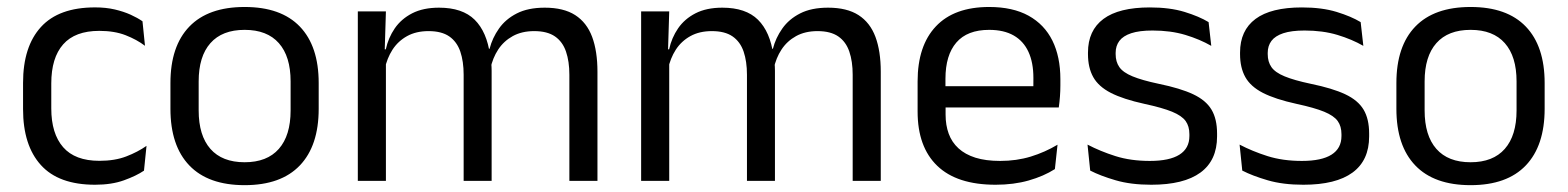

<svg xmlns="http://www.w3.org/2000/svg" viewBox="-20 -521 4516 553"><path d="M253.8 11.1Q148.9 11.1 97.7 -45.7Q46.4 -102.4 46.4 -206.6V-282.3Q46.4 -386.8 97.9 -443.2Q149.3 -499.7 253.8 -499.7Q284.9 -499.7 310.4 -493.8Q336 -487.8 356.2 -478.7Q376.4 -469.5 390.4 -459.7L397.6 -389.1Q373.8 -407.1 341.7 -419.6Q309.6 -432.1 265.9 -432.1Q196.1 -432.1 161.9 -393.2Q127.7 -354.4 127.7 -280.7V-208.7Q127.7 -136.1 161.9 -97Q196.1 -57.8 266.2 -57.8Q310.8 -57.8 343.7 -70.5Q376.6 -83.1 402 -100.9L394.7 -29.5Q372.4 -14.4 337 -1.7Q301.6 11.1 253.8 11.1Z M684.6 12.3Q579.7 12.3 525.3 -44.5Q470.9 -101.2 470.9 -207.7V-281.9Q470.9 -388 525.4 -444.5Q579.8 -500.9 684.6 -500.9Q789.4 -500.9 843.6 -444.5Q897.9 -388 897.9 -281.9V-207.7Q897.9 -101.2 843.6 -44.5Q789.4 12.3 684.6 12.3ZM684.6 -53.7Q749.3 -53.7 783.1 -92.2Q817 -130.7 817 -203V-286.6Q817 -358.5 783.2 -396.7Q749.4 -435 684.6 -435Q619.8 -435 586 -396.7Q552.2 -358.5 552.2 -286.6V-203Q552.2 -130.7 586 -92.2Q619.8 -53.7 684.6 -53.7Z M1700.8 0H1619.9V-305.7Q1619.9 -344.2 1610.2 -372.4Q1600.6 -400.7 1578.4 -416.1Q1556.2 -431.4 1518.6 -431.4Q1483.1 -431.4 1457 -417.1Q1430.9 -402.7 1414.9 -378.3Q1398.9 -353.9 1392.5 -322.9L1380 -380.5H1390.1Q1398.1 -411.8 1417.2 -438.8Q1436.2 -465.9 1468.6 -482.4Q1500.9 -498.9 1549 -498.9Q1603.4 -498.9 1636.7 -477.5Q1670.1 -456 1685.5 -414.7Q1700.8 -373.5 1700.8 -314.5ZM1091.5 0H1010.6V-488.2H1091.5L1087.9 -370.8L1091.5 -366.1ZM1396 0H1315.4V-305.6Q1315.4 -344.1 1305.8 -372.4Q1296.1 -400.7 1274 -416.1Q1251.9 -431.4 1214.3 -431.4Q1178.5 -431.4 1152.5 -417Q1126.4 -402.5 1110.4 -377.8Q1094.5 -353 1088 -321.5L1073.2 -378.9H1091.2Q1098.4 -412.1 1117 -439.3Q1135.7 -466.5 1167.2 -482.7Q1198.8 -498.9 1244.4 -498.9Q1312.1 -498.9 1347.2 -464.1Q1382.4 -429.2 1391.5 -361.9Q1393.8 -352 1394.9 -340.3Q1396 -328.6 1396 -317.1Z M2516.8 0H2435.9V-305.7Q2435.9 -344.2 2426.2 -372.4Q2416.6 -400.7 2394.4 -416.1Q2372.2 -431.4 2334.6 -431.4Q2299.1 -431.4 2273 -417.1Q2246.9 -402.7 2230.9 -378.3Q2214.9 -353.9 2208.5 -322.9L2196 -380.5H2206.1Q2214.1 -411.8 2233.2 -438.8Q2252.2 -465.9 2284.6 -482.4Q2316.9 -498.9 2365 -498.9Q2419.4 -498.9 2452.7 -477.5Q2486.1 -456 2501.5 -414.7Q2516.8 -373.5 2516.8 -314.5ZM1907.5 0H1826.6V-488.2H1907.5L1903.9 -370.8L1907.5 -366.1ZM2212 0H2131.4V-305.6Q2131.4 -344.1 2121.8 -372.4Q2112.1 -400.7 2090 -416.1Q2067.9 -431.4 2030.3 -431.4Q1994.5 -431.4 1968.5 -417Q1942.4 -402.5 1926.4 -377.8Q1910.5 -353 1904 -321.5L1889.2 -378.9H1907.2Q1914.4 -412.1 1933 -439.3Q1951.7 -466.5 1983.2 -482.7Q2014.8 -498.9 2060.4 -498.9Q2128.1 -498.9 2163.2 -464.1Q2198.4 -429.2 2207.5 -361.9Q2209.8 -352 2210.9 -340.3Q2212 -328.6 2212 -317.1Z M2847.6 11.1Q2736.1 11.1 2679.5 -43.4Q2622.9 -97.8 2622.9 -199.7V-286.6Q2622.9 -389.4 2675.6 -445.1Q2728.2 -500.9 2829 -500.9Q2896.9 -500.9 2942.6 -475.7Q2988.2 -450.4 3011.2 -403.9Q3034.1 -357.4 3034.1 -293V-274.8Q3034.1 -259.1 3032.9 -243Q3031.7 -226.9 3029.5 -211.4H2955.2Q2956 -235.6 2956.2 -257.1Q2956.4 -278.6 2956.4 -296.4Q2956.4 -341 2942.1 -371.8Q2927.9 -402.6 2899.7 -418.8Q2871.4 -435 2829 -435Q2765.9 -435 2734.5 -398.5Q2703.1 -362.1 2703.1 -294.1V-247.4L2703.5 -237.5V-190.8Q2703.5 -160.4 2712.5 -135.9Q2721.5 -111.3 2740.6 -93.8Q2759.8 -76.2 2789.5 -66.8Q2819.3 -57.5 2860.7 -57.5Q2907.8 -57.5 2948.8 -70Q2989.8 -82.6 3025.9 -104.2L3018.3 -34Q2986.1 -13.5 2942.9 -1.2Q2899.8 11.1 2847.6 11.1ZM3012.4 -211.4H2665.6V-272.7H3012.4Z M3295.9 11.1Q3237 11.1 3193.1 -1.8Q3149.2 -14.6 3120 -29.7L3112.3 -104.5Q3148.9 -85.3 3192.7 -71.4Q3236.5 -57.5 3291.8 -57.5Q3348.5 -57.5 3377.1 -75.6Q3405.7 -93.7 3405.7 -129.2V-134.5Q3405.7 -157.4 3394.8 -172.5Q3383.8 -187.7 3355.9 -199.2Q3327.9 -210.7 3276.4 -221.8Q3214.9 -235.3 3179.4 -253.5Q3143.9 -271.8 3128.8 -298.9Q3113.6 -326.1 3113.6 -365.1V-369.7Q3113.6 -433.3 3158.2 -466.5Q3202.7 -499.6 3291.8 -499.6Q3349.4 -499.6 3391.7 -486.7Q3434 -473.7 3461 -457.3L3468.7 -388.9Q3435.9 -407.8 3393.9 -420.5Q3351.9 -433.1 3299.6 -433.1Q3261.6 -433.1 3238.1 -425.3Q3214.7 -417.5 3204 -403.2Q3193.3 -388.8 3193.3 -368.9V-365.1Q3193.3 -343 3204 -327.7Q3214.7 -312.3 3241.9 -301.1Q3269.1 -289.8 3317.4 -279.6Q3379.8 -266.8 3416.6 -249.5Q3453.3 -232.2 3469.4 -205.2Q3485.4 -178.3 3485.4 -136.3V-128Q3485.4 -59.1 3437.6 -24Q3389.7 11.1 3295.9 11.1Z M3733.9 11.1Q3675 11.1 3631.1 -1.8Q3587.2 -14.6 3558 -29.7L3550.3 -104.5Q3586.9 -85.3 3630.7 -71.4Q3674.5 -57.5 3729.8 -57.5Q3786.5 -57.5 3815.1 -75.6Q3843.7 -93.7 3843.7 -129.2V-134.5Q3843.7 -157.4 3832.8 -172.5Q3821.8 -187.7 3793.9 -199.2Q3765.9 -210.7 3714.4 -221.8Q3652.9 -235.3 3617.4 -253.5Q3581.9 -271.8 3566.8 -298.9Q3551.6 -326.1 3551.6 -365.1V-369.7Q3551.6 -433.3 3596.2 -466.5Q3640.7 -499.6 3729.8 -499.6Q3787.4 -499.6 3829.7 -486.7Q3872 -473.7 3899 -457.3L3906.7 -388.9Q3873.9 -407.8 3831.9 -420.5Q3789.9 -433.1 3737.6 -433.1Q3699.6 -433.1 3676.1 -425.3Q3652.7 -417.5 3642 -403.2Q3631.3 -388.8 3631.3 -368.9V-365.1Q3631.3 -343 3642 -327.7Q3652.7 -312.3 3679.9 -301.1Q3707.1 -289.8 3755.4 -279.6Q3817.8 -266.8 3854.6 -249.5Q3891.3 -232.2 3907.4 -205.2Q3923.4 -178.3 3923.4 -136.3V-128Q3923.4 -59.1 3875.6 -24Q3827.7 11.1 3733.9 11.1Z M4215.6 12.3Q4110.7 12.3 4056.3 -44.5Q4001.9 -101.2 4001.9 -207.7V-281.9Q4001.9 -388 4056.4 -444.5Q4110.8 -500.9 4215.6 -500.9Q4320.4 -500.9 4374.6 -444.5Q4428.9 -388 4428.9 -281.9V-207.7Q4428.9 -101.2 4374.6 -44.5Q4320.4 12.3 4215.6 12.3ZM4215.6 -53.7Q4280.3 -53.7 4314.1 -92.2Q4348 -130.7 4348 -203V-286.6Q4348 -358.5 4314.2 -396.7Q4280.4 -435 4215.6 -435Q4150.8 -435 4117 -396.7Q4083.2 -358.5 4083.2 -286.6V-203Q4083.2 -130.7 4117 -92.2Q4150.8 -53.7 4215.6 -53.7Z"/></svg>

Font: Anek Malayalam Medium
Style: Regular
Weight: 500
Designer: Maithili Shingre (Malayalam) & Yesha Goshar (Latin)
Foundry: Ek Type
Version: Version 1.003